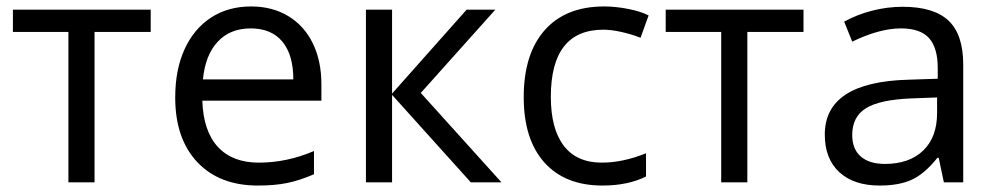

<svg xmlns="http://www.w3.org/2000/svg" viewBox="-20 -565 3086 595"><path d="M20 -535V-466H192V0H273V-466H447V-535Z M953 -25V-97Q869 -61 782 -61Q700 -61 655 -110Q610 -159 607 -253H976V-304Q976 -376 949.5 -430.5Q923 -485 873.5 -515Q824 -545 758 -545Q687 -545 634 -510.5Q581 -476 552 -412.5Q523 -349 523 -263Q523 -135 591.5 -62.5Q660 10 779 10Q832 10 870.5 2Q909 -6 953 -25ZM889 -319H609Q616 -394 654.5 -435.5Q693 -477 757 -477Q821 -477 855 -436Q889 -395 889 -319Z M1195 -535H1114V0H1195V-271L1439 0H1534L1284 -277L1515 -535H1426L1195 -275Z M1982 -18V-90Q1910 -61 1845 -61Q1767 -61 1727 -113.5Q1687 -166 1687 -265Q1687 -473 1850 -473Q1874 -473 1905.5 -466Q1937 -459 1965 -448L1990 -517Q1968 -529 1928.5 -537Q1889 -545 1852 -545Q1733 -545 1668 -471.5Q1603 -398 1603 -264Q1603 -133 1667 -61.5Q1731 10 1847 10Q1926 10 1982 -18Z M2043 -535V-466H2215V0H2296V-466H2470V-535Z M2965 -365Q2965 -458 2919.5 -501Q2874 -544 2777 -544Q2730 -544 2683 -532Q2636 -520 2596 -498L2621 -436Q2706 -477 2772 -477Q2832 -477 2859 -447Q2886 -417 2886 -354V-321L2795 -318Q2536 -311 2536 -148Q2536 -73 2581 -31.5Q2626 10 2706 10Q2767 10 2806.5 -8.5Q2846 -27 2885 -76H2889L2905 0H2965ZM2621 -147Q2621 -203 2663.5 -229.5Q2706 -256 2803 -260L2884 -263V-215Q2884 -140 2841 -98.5Q2798 -57 2722 -57Q2674 -57 2647.5 -80Q2621 -103 2621 -147Z"/></svg>

Font: OpenSansMMV
Style: Regular
Weight: 400
Designer: Steve Matteson
Foundry: Ascender Corporation
Version: Version 4.000